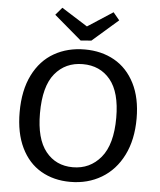

<svg xmlns="http://www.w3.org/2000/svg" viewBox="-61 -976 863 1038"><g transform="rotate(5 370.5 -457.0)"><path d="M54 -342Q54 -461 95.5 -544Q137 -627 210 -668.5Q283 -710 376 -710Q467 -710 537 -670.5Q607 -631 647 -552.5Q687 -474 687 -362Q687 -247 645 -163Q603 -79 528.5 -34.5Q454 10 359 10Q269 10 200 -30Q131 -70 92.5 -149.5Q54 -229 54 -342ZM577 -357Q577 -495 521.5 -562.5Q466 -630 372 -630Q278 -630 221 -561Q164 -492 164 -346Q164 -207 219 -138.5Q274 -70 366 -70Q459 -70 518 -141Q577 -212 577 -357ZM376 -835 513 -924 547 -883 407 -761 349 -756 200 -883 235 -924Z"/></g></svg>

Font: Bitter Pro Medium
Style: Regular
Weight: 500
Designer: Sol Matas, and Bitter project Authors
Foundry: Sol Matas
Version: Version 1.010